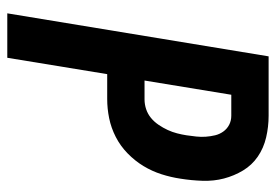

<svg xmlns="http://www.w3.org/2000/svg" viewBox="-138 -638 775 540"><g transform="rotate(90 250.0 -367.5)"><path d="M17 0 138 -735H305Q336 -735 366 -728Q396 -721 420 -704.5Q444 -688 459 -663Q474 -638 481.5 -609.5Q489 -581 488 -549.5Q487 -518 482 -487Q478 -460 469.5 -433.5Q461 -407 446.5 -383Q432 -359 411 -338.5Q390 -318 364.5 -305Q339 -292 312 -286.5Q285 -281 258 -281H188L142 0ZM259 -386Q273 -386 286.5 -390.5Q300 -395 311 -404Q322 -413 330.5 -425.5Q339 -438 345 -451Q351 -464 354.5 -477.5Q358 -491 360 -504Q362 -518 363.5 -531.5Q365 -545 364 -558.5Q363 -572 360 -584.5Q357 -597 349.5 -607.5Q342 -618 330.5 -624Q319 -630 305 -630H246L206 -386Z"/></g></svg>

Font: Iosevka Term Curly Extrabold
Style: Italic
Weight: 800
Italic angle: -9°
Designer: Belleve Invis
Foundry: Belleve Invis
Version: Version 32.3.0